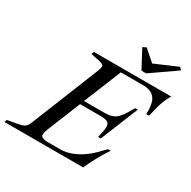

<svg xmlns="http://www.w3.org/2000/svg" viewBox="-238 -1047 1217 1226"><g transform="rotate(30 371.0 -433.5)"><path d="M-50 0 -42 -19 21 -30Q49 -35 64.5 -40.5Q80 -46 89 -57Q98 -68 106 -89L305 -584Q318 -616 311 -626Q304 -636 268 -643L215 -654L222 -673H792Q783 -659 776.5 -645Q770 -631 764 -617Q750 -582 743.5 -551Q737 -520 730 -496H710Q712 -539 704.5 -573Q697 -607 672 -626.5Q647 -646 598 -646H436L324 -370H474Q509 -370 531 -378Q553 -386 569.5 -403Q586 -420 602 -447L630 -494H649L536 -216H517L527 -264Q536 -304 525 -322Q514 -340 463 -340H312L214 -98Q204 -73 202.5 -57Q201 -41 214.5 -34Q228 -27 261 -27H348Q387 -27 426 -41.5Q465 -56 499 -79Q533 -102 557 -126L610 -180H630Q600 -135 574.5 -88Q549 -41 531 0ZM545 -721 474 -854 499 -867 581 -795 746 -866 763 -849 579 -721Z"/></g></svg>

Font: Ibarra Real Nova Medium
Style: Italic
Weight: 500
Italic angle: -22°
Designer: Jose Maria Ribagorda & Octavio Pardo
Foundry: Octavio Pardo
Version: Version 2.000